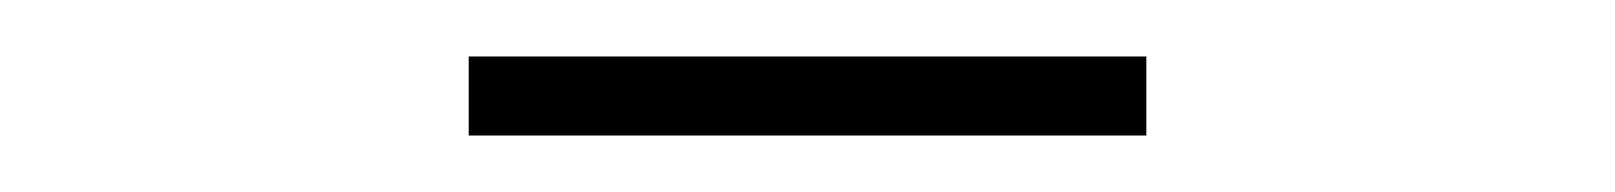

<svg xmlns="http://www.w3.org/2000/svg" viewBox="-20 -656 572 68"><path d="M146 -608V-636H386V-608Z"/></svg>

Font: Source Sans 3 ExtraLight ExtraLight
Style: Regular
Weight: 250
Version: Version 3.052;hotconv 1.1.0;makeotfexe 2.6.0